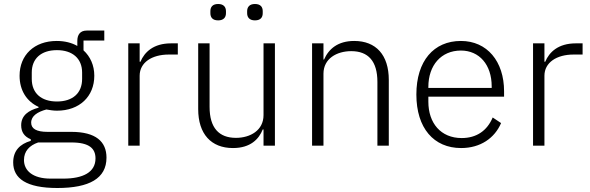

<svg xmlns="http://www.w3.org/2000/svg" viewBox="-20 -729 2952 961"><path d="M513 60C513 -20 460 -69 337 -69H218C162 -69 136 -85 136 -115C136 -149 168 -169 212 -181C229 -178 247 -175 265 -175C378 -175 452 -246 452 -350C452 -402 432 -446 398 -477V-526H502V-576H414C381 -576 367 -555 367 -524V-499C339 -515 304 -524 264 -524C151 -524 78 -453 78 -350C78 -276 114 -221 173 -194V-190C124 -177 86 -152 86 -102C86 -68 102 -45 134 -32V-24C79 -8 46 26 46 84C46 164 111 212 267 212C427 212 513 164 513 60ZM458 64C458 133 396 165 297 165H233C144 165 100 125 100 72C100 28 127 -1 171 -16H337C428 -16 458 15 458 64ZM265 -221C187 -221 139 -262 139 -334V-366C139 -436 186 -478 265 -478C343 -478 391 -436 391 -366V-334C391 -262 343 -221 265 -221Z M679 0V-350C679 -416 740 -456 825 -456H870V-512H836C748 -512 703 -468 683 -420H679V-512H622V0Z M1072 -627C1099 -627 1111 -642 1111 -663V-673C1111 -694 1099 -709 1072 -709C1044 -709 1033 -694 1033 -673V-663C1033 -642 1044 -627 1072 -627ZM1256 -627C1284 -627 1295 -642 1295 -663V-673C1295 -694 1284 -709 1256 -709C1229 -709 1217 -694 1217 -673V-663C1217 -642 1229 -627 1256 -627ZM1299 0H1356V-512H1299V-153C1299 -76 1232 -39 1161 -39C1076 -39 1029 -89 1029 -194V-512H972V-183C972 -58 1037 12 1146 12C1234 12 1276 -33 1295 -81H1299Z M1599 0V-360C1599 -436 1666 -473 1738 -473C1823 -473 1869 -423 1869 -319V0H1926V-329C1926 -454 1862 -524 1753 -524C1671 -524 1625 -484 1602 -431H1599V-512H1542V0Z M2288 12C2385 12 2456 -38 2488 -113L2446 -141C2418 -74 2364 -38 2291 -38C2186 -38 2124 -113 2124 -220V-245H2503V-272C2503 -422 2418 -524 2287 -524C2151 -524 2064 -424 2064 -256C2064 -88 2151 12 2288 12ZM2287 -476C2379 -476 2441 -405 2441 -297V-289H2124V-294C2124 -402 2188 -476 2287 -476Z M2705 0V-350C2705 -416 2766 -456 2851 -456H2896V-512H2862C2774 -512 2729 -468 2709 -420H2705V-512H2648V0Z"/></svg>

Font: IBM Plex Thai Looped Light
Style: Regular
Weight: 300
Designer: Mike Abbink, Paul van der Laan, Pieter van Rosmalen, Ben Mitchell, Mark Frömberg
Foundry: Bold Monday
Version: Version 1.0